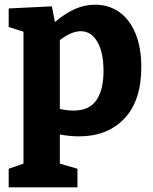

<svg xmlns="http://www.w3.org/2000/svg" viewBox="-20 -568 652 818"><path d="M582 -282Q582 -139 510 -63Q438 13 316 13Q280 13 235 5V129L310 151V230H17V151L80 129V-433L17 -453V-532L201 -541L214 -474Q257 -511 299 -529.5Q341 -548 385 -548Q443 -548 487.5 -517Q532 -486 557 -426Q582 -366 582 -282ZM421 -266Q421 -344 395 -389.5Q369 -435 324 -435Q284 -435 235 -397V-104Q264 -97 295 -97Q360 -97 390.5 -141Q421 -185 421 -266Z"/></svg>

Font: Bitter Pro OGT
Style: Bold
Weight: 700
Designer: Sol Matas, and Bitter project Authors
Foundry: Sol Matas
Version: Version 2.110